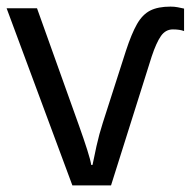

<svg xmlns="http://www.w3.org/2000/svg" viewBox="-20 -561 577 581"><path d="M496 -541Q508 -541 518 -539Q528 -537 537 -535V-467Q524 -472 503 -472Q481 -472 467 -452Q453 -432 439 -390L316 0H199L0 -536H92L219 -181Q234 -139 244 -107.5Q254 -76 256 -62H260Q264 -83 272 -119Q280 -155 291 -189L361 -407Q378 -459 394.5 -488Q411 -517 434.5 -529Q458 -541 496 -541Z"/></svg>

Font: Noto IKEA Latin
Style: Regular
Weight: 400
Designer: Monotype Design Team
Foundry: Monotype Imaging Inc.
Version: Version 1.0